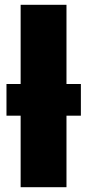

<svg xmlns="http://www.w3.org/2000/svg" viewBox="-20 -780 363 800"><path d="M66 0V-298H7V-430H66V-760H257V-430H317V-298H257V0Z"/></svg>

Font: Noto Sans Black
Style: Regular
Weight: 900
Designer: Monotype Design Team
Foundry: Monotype Imaging Inc.
Version: Version 2.007